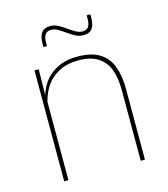

<svg xmlns="http://www.w3.org/2000/svg" viewBox="-100 -733 709 812"><g transform="rotate(-15 254.0 -327.0)"><path d="M434.5 0H416V-310Q416 -363 401.8 -400.5Q387.5 -438 355.5 -458.2Q323.5 -478.5 270 -478.5Q220.5 -478.5 183.8 -458.8Q147 -439 125 -404.2Q103 -369.5 96 -325L87 -344H92.5Q97 -385 118.8 -419.2Q140.5 -453.5 179 -474.2Q217.5 -495 271 -495Q331.5 -495 367.2 -472.8Q403 -450.5 418.8 -409.2Q434.5 -368 434.5 -311ZM99.5 0H81V-485.5H99.5L97.5 -358.5H99.5ZM320.5 -575.5Q302 -575.5 285.5 -584.2Q269 -593 253.5 -604.2Q238 -615.5 223 -624.2Q208 -633 193 -633Q175 -633 166.8 -621.5Q158.5 -610 158.5 -585V-571H143V-585.5Q143 -617.5 155 -633.5Q167 -649.5 193 -649.5Q211 -649.5 227.5 -640.8Q244 -632 259.5 -620.8Q275 -609.5 290.2 -600.8Q305.5 -592 320.5 -592Q338.5 -592 346.5 -603.5Q354.5 -615 354.5 -640V-653.5H370.5V-639Q370.5 -607 358.5 -591.2Q346.5 -575.5 320.5 -575.5Z"/></g></svg>

Font: Anek Malayalam Thin
Style: Regular
Weight: 250
Version: Version 1.003